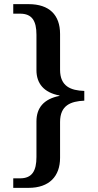

<svg xmlns="http://www.w3.org/2000/svg" viewBox="-20 -780 472 927"><path d="M44 127H118C218 127 270 71 270 -18V-191C270 -272 322 -291 387 -294V-341C322 -343 270 -363 270 -443V-616C270 -708 218 -760 118 -760H44V-714H77C135 -714 156 -679 156 -612V-441C156 -377 192 -333 267 -319V-317C191 -302 156 -259 156 -194V-22C156 45 135 81 77 81H44Z"/></svg>

Font: Noto Serif Ethiopic Medium
Style: Regular
Weight: 500
Designer: Monotype Design Team
Foundry: Monotype Imaging Inc.
Version: Version 2.102